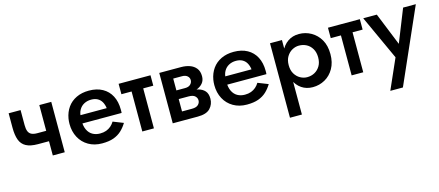

<svg xmlns="http://www.w3.org/2000/svg" viewBox="-50 -973 3867 1693"><g transform="rotate(-15 1883.5 -126.5)"><path d="M230 -130H387V-225H248ZM330 -460V0H439V-460ZM159 -460H50V-328Q50 -261 66 -217Q82 -173 121.5 -151.5Q161 -130 230 -130L248 -225Q215 -225 195.5 -235Q176 -245 167.5 -266.5Q159 -288 159 -323Z M609 -205H1013Q1014 -214 1014 -221.5Q1014 -229 1014 -235Q1014 -308 986.5 -360.5Q959 -413 907.5 -441.5Q856 -470 784 -470Q719 -470 669 -446Q619 -422 588.5 -379Q558 -336 548 -279Q546 -267 545 -255Q544 -243 544 -230Q544 -161 573 -106.5Q602 -52 655.5 -21Q709 10 779 10Q842 10 884.5 -5.5Q927 -21 957 -49Q987 -77 1010 -115L916 -152Q903 -130 884 -113.5Q865 -97 840.5 -88Q816 -79 784 -79Q746 -79 716.5 -95.5Q687 -112 670.5 -146Q654 -180 654 -230L656 -258Q656 -298 672.5 -327.5Q689 -357 718 -372.5Q747 -388 783 -388Q818 -388 842 -374.5Q866 -361 879.5 -336.5Q893 -312 897 -280H609Z M1054 -460V-365H1345V-460ZM1147 -440V0H1253V-440Z M1488 -240V-193H1621Q1641 -193 1655.5 -189Q1670 -185 1678.5 -177Q1687 -169 1692 -159.5Q1697 -150 1697 -137Q1697 -114 1679 -97Q1661 -80 1621 -80H1488V0H1654Q1733 0 1767.5 -36.5Q1802 -73 1802 -125Q1802 -170 1780 -195Q1758 -220 1720 -230Q1682 -240 1634 -240ZM1488 -220H1624Q1667 -220 1702.5 -232.5Q1738 -245 1760 -270.5Q1782 -296 1782 -335Q1782 -380 1760 -407.5Q1738 -435 1702.5 -447.5Q1667 -460 1624 -460H1488V-380H1611Q1642 -380 1659.5 -365Q1677 -350 1677 -327Q1677 -316 1672.5 -306Q1668 -296 1659.5 -288Q1651 -280 1639 -276Q1627 -272 1611 -272H1488ZM1425 -460V0H1531V-460Z M1931 -205H2335Q2336 -214 2336 -221.5Q2336 -229 2336 -235Q2336 -308 2308.5 -360.5Q2281 -413 2229.5 -441.5Q2178 -470 2106 -470Q2041 -470 1991 -446Q1941 -422 1910.5 -379Q1880 -336 1870 -279Q1868 -267 1867 -255Q1866 -243 1866 -230Q1866 -161 1895 -106.5Q1924 -52 1977.5 -21Q2031 10 2101 10Q2164 10 2206.5 -5.5Q2249 -21 2279 -49Q2309 -77 2332 -115L2238 -152Q2225 -130 2206 -113.5Q2187 -97 2162.5 -88Q2138 -79 2106 -79Q2068 -79 2038.5 -95.5Q2009 -112 1992.5 -146Q1976 -180 1976 -230L1978 -258Q1978 -298 1994.5 -327.5Q2011 -357 2040 -372.5Q2069 -388 2105 -388Q2140 -388 2164 -374.5Q2188 -361 2201.5 -336.5Q2215 -312 2219 -280H1931Z M2545 220V-460H2436V220ZM2926 -230Q2926 -308 2895 -361.5Q2864 -415 2813 -444Q2762 -473 2702 -473Q2644 -473 2600.5 -443Q2557 -413 2533 -359Q2509 -305 2509 -230Q2509 -156 2533 -101.5Q2557 -47 2600.5 -17.5Q2644 12 2702 12Q2762 12 2813 -16.5Q2864 -45 2895 -99.5Q2926 -154 2926 -230ZM2814 -230Q2814 -184 2795 -152Q2776 -120 2745 -103Q2714 -86 2676 -86Q2644 -86 2614 -102.5Q2584 -119 2564.5 -151Q2545 -183 2545 -230Q2545 -277 2564.5 -309Q2584 -341 2614 -357.5Q2644 -374 2676 -374Q2714 -374 2745 -357.5Q2776 -341 2795 -308.5Q2814 -276 2814 -230Z M2965 -460V-365H3256V-460ZM3058 -440V0H3164V-440Z M3767 -460H3651L3507 -99L3558 -96L3411 -460H3287L3473 -54L3352 220H3467Z"/></g></svg>

Font: Jost Medium
Style: Regular
Weight: 500
Version: Version 3.710